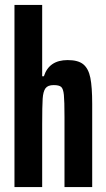

<svg xmlns="http://www.w3.org/2000/svg" viewBox="-20 -763 432 783"><path d="M152 -743V-452H159Q180 -518 256 -518Q299 -518 320 -500.5Q341 -483 348.5 -445.5Q356 -408 356 -339V0H243V-286Q243 -351 240.5 -376Q238 -401 229.5 -408.5Q221 -416 199 -416Q175 -416 165.5 -403Q156 -390 154 -360.5Q152 -331 152 -256V0H39V-743Z"/></svg>

Font: Saira ExtraCondensed
Style: Bold
Weight: 700
Width: 2
Designer: Hector Gatti with collaboration of the Omnibus-Type team
Foundry: Omnibus-Type
Version: Version 0.072; ttfautohint (v1.8)